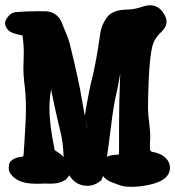

<svg xmlns="http://www.w3.org/2000/svg" viewBox="-46 -679 677 742"><path d="M460.9 43Q430.7 43 413.6 35.6Q407.2 32.7 399.2 30.3Q391.1 27.8 382.8 23.9Q343.3 7.8 343.3 -29.8L343.8 -38.1Q349.1 -65.9 366.9 -73.2Q384.8 -80.6 399.4 -80.6Q411.6 -81.1 412.8 -82.5Q414.1 -84 414.1 -98.6V-184.6Q414.1 -284.7 417.5 -361.8Q419.4 -405.8 420.4 -450.2Q419.9 -482.9 416 -522.5Q416 -526.4 423.3 -515.1Q439 -519 438.2 -518.6Q437.5 -518.1 441.4 -520Q436 -509.3 433.6 -495.6L424.3 -433.1Q413.6 -358.4 403.1 -314.9Q392.6 -271.5 382.3 -184.6Q359.9 3.9 343.8 19Q319.8 39.1 291 39.1Q264.2 39.1 243.7 23.4Q201.7 -8.3 198.2 -100.6Q196.8 -127.4 191.4 -152.8Q156.2 -301.3 148.9 -349.6Q144 -383.3 133.8 -433.6Q120.6 -500 119.9 -512Q119.1 -523.9 117.2 -532.7Q117.7 -532.2 115.2 -534.7L149.4 -500.5Q147.9 -535.6 148.7 -523.2Q149.4 -510.7 149.4 -497.6Q149.4 -473.1 146 -449.2L145.5 -438.5Q145.5 -426.3 149.4 -413.6Q154.8 -394.5 155.3 -375.5L157.2 -367.2L156.7 -358.4Q145 -309.6 145 -262.2Q145 -197.3 165 -100.6Q165.5 -97.7 172.9 -93.8Q204.1 -74.7 225.6 -41.5Q230 -34.2 230 -27.3Q230 -15.1 219.7 1.5Q201.7 30.8 148.4 30.8L128.9 30.3Q122.1 30.3 113.3 30.8Q104.5 31.2 94.7 31.2Q78.6 31.2 60.5 28.8Q13.7 22 -7.8 -11.2Q-12.7 -18.1 -12 -35.4Q-11.2 -52.7 0 -60.1Q13.2 -69.3 30.3 -72.3Q42 -73.2 43.5 -74.7Q44.9 -76.2 45.4 -84L48.3 -128.9Q54.2 -209.5 54.2 -264.2Q54.2 -314 47.4 -363.8Q44.4 -390.6 44.4 -417Q44.4 -431.6 45.2 -446.5Q45.9 -461.4 45.9 -476.6Q45.9 -508.8 41 -539.6V-542L43.5 -541.5Q-2.4 -549.3 -14.4 -562.7Q-26.4 -576.2 -26.4 -589.8Q-26.4 -603 -10.7 -619.1Q-0.5 -630.4 15.1 -632.3Q57.6 -635.7 103 -635.7Q119.6 -635.7 134.8 -635.3Q178.7 -630.4 194.8 -586.9Q200.2 -571.8 206.5 -557.6Q216.3 -535.6 223.1 -511.7Q259.3 -365.7 271 -291.5Q275.4 -262.7 291.5 -182.6Q293.5 -180.7 293.5 -174.8L286.1 -212.4L262.7 -166Q271.5 -182.1 275.4 -197.3Q282.2 -231.9 287.6 -267.6Q298.8 -333 311 -380.4Q326.2 -442.9 340.3 -541.5Q343.8 -577.6 365.7 -609.9Q387.7 -642.1 448.7 -642.1Q476.6 -643.1 508.3 -654.3Q522.9 -658.7 533.2 -658.7Q564.5 -658.7 583.5 -631.8Q597.7 -612.3 597.7 -594.2Q597.7 -576.2 579.6 -557.6Q556.6 -536.6 547.4 -514.2Q528.3 -469.7 525.9 -262.7Q526.4 -234.9 530.3 -207Q534.7 -171.9 534.7 -152.3L534.2 -137.2Q533.2 -126.5 533.2 -114.7Q533.2 -98.6 535.9 -95.5Q538.6 -92.3 556.6 -88.9Q575.2 -84 588.9 -73.2Q610.8 -55.2 610.8 -30.8Q610.8 18.6 528.8 35.6Q493.2 43 460.9 43Z"/></svg>

Font: X Typewriter
Style: Bold
Weight: 700
Designer: GGBot
Version: 0.10